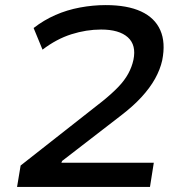

<svg xmlns="http://www.w3.org/2000/svg" viewBox="-20 -734 711 754"><path d="M47 0 61 -84 383 -337Q420 -367 444.5 -392.5Q469 -418 483.5 -444.5Q498 -471 504 -499Q516 -557 482 -587.5Q448 -618 377 -618Q319 -618 260.5 -599.5Q202 -581 147 -539L112 -624Q152 -655 197.5 -675Q243 -695 294 -704.5Q345 -714 395 -714Q480 -714 534 -689Q588 -664 609.5 -615.5Q631 -567 617 -497Q609 -461 589 -425Q569 -389 535.5 -352.5Q502 -316 452 -278L224 -102L221 -95H584L569 0Z"/></svg>

Font: Nunito Sans 7pt SemiExpanded SemiBold
Style: Italic
Weight: 600
Width: 6
Italic angle: -9°
Designer: Vernon Adams
Foundry: Vernon Adams
Version: Version 3.101;gftools[0.9.27]